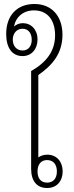

<svg xmlns="http://www.w3.org/2000/svg" viewBox="-20 -937 370 962"><path d="M152 -917C66 -917 11 -860 11 -767C11 -698 40 -656 93 -656C138 -656 168 -691 168 -739C168 -789 136 -821 94 -821C77 -821 61 -814 50 -804C59 -852 97 -885 150 -885C220 -885 256 -834 256 -760C256 -679 210 -623 136 -581V-91C136 -31 164 5 216 5C265 5 294 -30 294 -78C294 -126 265 -162 217 -162C199 -162 184 -157 172 -148V-561C241 -609 293 -668 293 -763C293 -852 243 -917 152 -917ZM93 -684C63 -684 44 -707 44 -738C44 -769 63 -793 93 -793C123 -793 139 -769 139 -738C139 -707 123 -684 93 -684ZM216 -135C247 -135 265 -113 265 -78C265 -43 247 -22 216 -22C185 -22 168 -43 168 -78C168 -113 185 -135 216 -135Z"/></svg>

Font: Noto Sans Thai Looped SemiCondensed ExtraLight
Style: Regular
Weight: 200
Width: 4
Designer: Sasikarn Vongin, Ben Mitchell
Foundry: The Fontpad Ltd
Version: Version 1.001